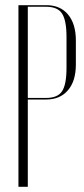

<svg xmlns="http://www.w3.org/2000/svg" viewBox="-20 -719 325 739"><path d="M51 -699H159Q212 -699 242 -663Q272 -627 272 -563V-471Q272 -407 241.5 -371.5Q211 -336 158 -336H87V0H51ZM236 -458V-576Q236 -640 219 -666.5Q202 -693 157 -693H87V-342H157Q202 -342 219 -368Q236 -394 236 -458Z"/></svg>

Font: Moniqa ExtLt Narrow Display
Style: Regular
Weight: 200
Width: 4
Designer: Rajesh Rajput
Foundry: Rajesh Rajput
Version: Version 1.000